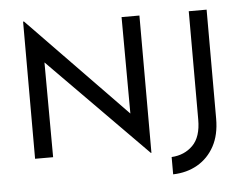

<svg xmlns="http://www.w3.org/2000/svg" viewBox="-58 -817 1320 1039"><g transform="rotate(-5 601.5 -298.0)"><path d="M731 23 200 -515 202 0H104V-745H109L639 -199L637 -723H734V23ZM1099 -131Q1099 -43 1065.5 18.5Q1032 80 974 113.5Q916 147 841 149V55Q911 51 956.5 5.5Q1002 -40 1002 -134V-723H1099Z"/></g></svg>

Font: Synthetic
Style: Regular
Weight: 400
Designer: Santiago Orozco
Foundry: Typemade
Version: Version 2.000; ttfautohint (v1.8.4.7-5d5b)